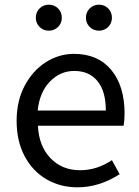

<svg xmlns="http://www.w3.org/2000/svg" viewBox="-20 -787 594 820"><path d="M133 -711Q133 -735 149 -751Q165 -767 188 -767Q212 -767 228 -751Q244 -735 244 -711Q244 -688 228 -672Q212 -656 188 -656Q165 -656 149 -672Q133 -688 133 -711ZM347 -711Q347 -735 363 -751Q379 -767 403 -767Q426 -767 442 -751Q458 -735 458 -711Q458 -688 442 -672Q426 -656 403 -656Q379 -656 363 -672Q347 -688 347 -711ZM51 -271Q51 -356 85.5 -421Q120 -486 176 -521.5Q232 -557 296 -557Q398 -557 455 -488.5Q512 -420 512 -302Q512 -276 508 -250H142Q146 -163 195.5 -111.5Q245 -60 322 -60Q394 -60 458 -103L491 -43Q404 13 311 13Q238 13 179 -21Q120 -55 85.5 -119.5Q51 -184 51 -271ZM297 -484Q237 -484 193 -438.5Q149 -393 141 -315H432Q432 -397 396.5 -440.5Q361 -484 297 -484Z"/></svg>

Font: Noto Sans SC
Style: Regular
Weight: 400
Designer: Ryoko NISHIZUKA ____ (kana & ideographs); Paul D. Hunt (Latin, Greek & Cyrillic); Wenlong ZHANG ___ (bopomofo); Sandoll 
Foundry: Adobe Systems Incorporated
Version: Version 1.004